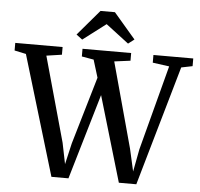

<svg xmlns="http://www.w3.org/2000/svg" viewBox="-82 -1031 1143 1095"><g transform="rotate(5 489.5 -483.5)"><path d="M-19.5 -699.5V-743H251.5V-699L163.5 -686L299 -199.5L323.5 -79L351.5 -200L465 -586L434 -687L365.5 -699V-743H644V-699L552 -687L685 -199.5L714 -71L738.5 -200L866.5 -686L771.5 -699V-743H999.5V-699L935.5 -686L738.5 0H638.5L494 -489L350 0H252.5L46.5 -685.5ZM359 -795 324.5 -821 449 -967H531.5L656 -821.5L621.5 -795L490.5 -895Z"/></g></svg>

Font: Merriweather 48pt Medium
Style: Regular
Weight: 500
Version: Version 2.100